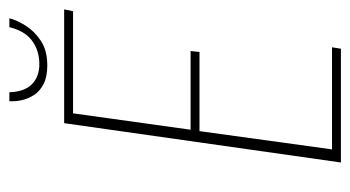

<svg xmlns="http://www.w3.org/2000/svg" viewBox="-189 -559 748 410"><g transform="rotate(-90 185.0 -354.0)"><path d="M43 0 127 -591H370L366 -572H148L113 -321H281L279 -302H110L71 -19H289L286 0ZM250 -627Q226 -627 210.5 -635Q195 -643 187 -655.5Q179 -668 176 -682Q173 -696 174 -708H193Q194 -676 210 -660Q226 -644 253 -644Q282 -644 303 -659.5Q324 -675 332 -708H351Q347 -692 335 -673Q323 -654 302.5 -640.5Q282 -627 250 -627Z"/></g></svg>

Font: Alumni Sans SC Thin
Style: Italic
Weight: 100
Italic angle: -8°
Designer: Robert E. Leuschke
Foundry: Robert E. Leuschke
Version: Version 1.016